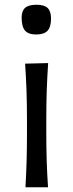

<svg xmlns="http://www.w3.org/2000/svg" viewBox="-20 -790 308 810"><path d="M87.4 0Q90.8 -58.1 92.3 -111.8Q93.8 -165.5 93.8 -230V-282.7Q93.8 -352.5 91.8 -408.2Q89.8 -463.9 85.9 -521.5L183.1 -523.9Q179.2 -465.3 177.2 -409.2Q175.3 -353 175.3 -282.7V-230Q175.3 -165.5 177 -111.8Q178.7 -58.1 182.6 0ZM132.8 -644.5Q100.1 -644.5 85.7 -660.9Q71.3 -677.2 71.3 -716.3Q71.3 -744.1 86.2 -757.1Q101.1 -770 134.3 -770Q167 -770 181.2 -756.1Q195.3 -742.2 195.3 -711.9Q195.3 -676.3 180.7 -660.4Q166 -644.5 132.8 -644.5Z"/></svg>

Font: Pinar DS4-Regular
Style: Regular
Weight: 400
Designer: Amin Abedi
Version: Version 2.000